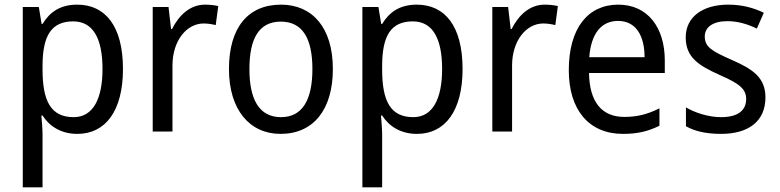

<svg xmlns="http://www.w3.org/2000/svg" viewBox="-20 -566 3354 826"><path d="M312 -546C239 -546 194 -514 163 -463H159L147 -536H78V240H163V13C163 -11 160 -45 158 -69H163C192 -24 241 10 313 10C433 10 509 -88 509 -269C509 -454 433 -546 312 -546ZM295 -474C382 -474 421 -398 421 -269C421 -142 381 -62 297 -62C198 -62 163 -132 163 -268V-286C164 -413 201 -474 295 -474Z M862 -546C798 -546 750 -501 720 -441H716L705 -536H637V0H722V-284C722 -391 783 -465 856 -465C873 -465 893 -462 908 -458L919 -540C902 -544 881 -546 862 -546Z M1412 -269C1412 -448 1323 -546 1189 -546C1046 -546 965 -446 965 -269C965 -95 1053 10 1187 10C1329 10 1412 -95 1412 -269ZM1053 -269C1053 -400 1094 -473 1188 -473C1282 -473 1324 -400 1324 -269C1324 -138 1282 -62 1189 -62C1095 -62 1053 -138 1053 -269Z M1773 -546C1700 -546 1655 -514 1624 -463H1620L1608 -536H1539V240H1624V13C1624 -11 1621 -45 1619 -69H1624C1653 -24 1702 10 1774 10C1894 10 1970 -88 1970 -269C1970 -454 1894 -546 1773 -546ZM1756 -474C1843 -474 1882 -398 1882 -269C1882 -142 1842 -62 1758 -62C1659 -62 1624 -132 1624 -268V-286C1625 -413 1662 -474 1756 -474Z M2323 -546C2259 -546 2211 -501 2181 -441H2177L2166 -536H2098V0H2183V-284C2183 -391 2244 -465 2317 -465C2334 -465 2354 -462 2369 -458L2380 -540C2363 -544 2342 -546 2323 -546Z M2640 -546C2508 -546 2427 -443 2427 -264C2427 -94 2513 10 2660 10C2723 10 2768 -1 2817 -25V-100C2767 -75 2723 -63 2666 -63C2569 -63 2516 -127 2514 -252H2840V-306C2840 -447 2767 -546 2640 -546ZM2639 -476C2718 -476 2753 -409 2753 -320H2515C2523 -421 2566 -476 2639 -476Z M3273 -147C3273 -231 3220 -268 3131 -307C3042 -346 3012 -364 3012 -409C3012 -449 3047 -475 3109 -475C3154 -475 3197 -462 3236 -443L3266 -511C3221 -533 3171 -546 3113 -546C3004 -546 2930 -494 2930 -405C2930 -319 2986 -284 3077 -243C3165 -205 3190 -181 3190 -140C3190 -92 3156 -62 3082 -62C3026 -62 2968 -82 2931 -104V-23C2968 -2 3016 10 3082 10C3200 10 3273 -44 3273 -147Z"/></svg>

Font: Noto Sans Sinhala UI SemiCondensed
Style: Regular
Weight: 400
Width: 4
Designer: Jelle Bosma - Monotype Design Team
Foundry: Monotype Imaging Inc.
Version: Version 2.006